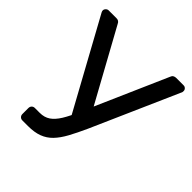

<svg xmlns="http://www.w3.org/2000/svg" viewBox="-190 -834 968 968"><g transform="rotate(45 294.5 -350.0)"><path d="M119 0Q109 0 102.5 -6.5Q96 -13 96 -23V-65Q96 -76 102.5 -82.5Q109 -89 119 -89H154Q186 -89 209 -104.5Q232 -120 252.5 -153Q273 -186 295 -239L490 -683Q493 -692 500 -696Q507 -700 515 -700H569Q577 -700 583 -694Q589 -688 589 -680Q589 -676 588.5 -672.5Q588 -669 586 -666L382 -204Q358 -151 337 -112.5Q316 -74 292 -49Q268 -24 236 -12Q204 0 159 0ZM289 -170 16 -668Q13 -674 13 -679Q13 -687 19.5 -693.5Q26 -700 34 -700H91Q99 -700 105 -696Q111 -692 115 -683L342 -270Z"/></g></svg>

Font: DVN-Rubik
Style: Regular
Weight: 400
Designer: Hubert and Fischer
Foundry: Hubert & Fischer
Version: Version 2.102